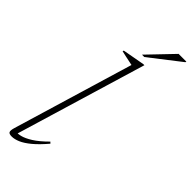

<svg xmlns="http://www.w3.org/2000/svg" viewBox="-286 -923 972 972"><g transform="rotate(45 200.0 -437.0)"><path d="M216 -675Q207 -677 193.5 -679.8Q180 -682.5 164.8 -685.8Q149.5 -689 135 -692.5L137 -699L255.5 -720.5H263L49.5 -9.5L35.5 -23.5Q51.5 -20.5 74.5 -26Q97.5 -31.5 129 -51.2Q160.5 -71 200 -110.5L207.5 -103Q171 -60 141 -35.2Q111 -10.5 86.8 -0.2Q62.5 10 43 10Q23.5 10 19.8 1.2Q16 -7.5 22.5 -29.5ZM216.5 -749.5 345 -883.5H400.5L399 -878L233.5 -749.5Z"/></g></svg>

Font: Newsreader 36pt ExtraLight
Style: Italic
Weight: 250
Italic angle: -17°
Designer: Hugues Gentile
Foundry: Production Type
Version: Version 1.003